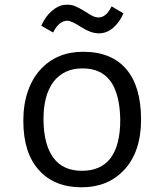

<svg xmlns="http://www.w3.org/2000/svg" viewBox="-20 -794 706 824"><path d="M80.1 -275.4Q80.1 -345.7 99.4 -401.6Q118.7 -457.5 153.3 -495.1Q223.1 -571.8 336.9 -571.8Q459 -571.8 522.9 -496.1Q585.4 -421.9 585.4 -280.3Q585.4 -140.6 510.3 -62Q441.4 9.8 330.1 9.8Q213.4 9.8 147.5 -63.5Q80.1 -137.2 80.1 -275.4ZM331.1 -61Q496.1 -61 496.1 -280.3Q493.2 -444.3 406.2 -485.8Q375.5 -500.5 334.2 -500.5Q293 -500.5 261.7 -485.6Q230.5 -470.7 209 -442.4Q165.5 -383.3 166.7 -277.8Q168 -172.4 209.2 -116.7Q250.5 -61 331.1 -61ZM157.2 -683.6Q174.3 -722.7 201.9 -746.6Q229.5 -770.5 255.9 -773.2Q282.2 -775.9 300.8 -768.1Q319.3 -760.3 336.4 -750Q336.4 -750 369.6 -729.5Q424.8 -696.8 459 -766.6L509.8 -736.8Q492.7 -697.3 464.8 -673.8Q407.7 -626.5 330.1 -676.8Q286.6 -705.1 269 -705.1Q232.9 -705.1 208 -654.3Z"/></svg>

Font: Duru Sans
Style: Regular
Weight: 400
Designer: Onur Yazõcõgil
Foundry: Onur Yazõcõgil
Version: Version 1.001